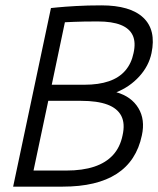

<svg xmlns="http://www.w3.org/2000/svg" viewBox="-20 -696 590 716"><path d="M227 -60Q288 -60 331.5 -74.5Q375 -89 401.5 -118Q428 -147 437 -191Q447 -235 432.5 -263.5Q418 -292 380.5 -306Q343 -320 282 -320H160L105 -60ZM345 -616Q289 -616 255.5 -614.5Q222 -613 222 -613L173 -380H295Q348 -380 386 -393Q424 -406 447 -432.5Q470 -459 478 -498Q487 -538 475 -564Q463 -590 430.5 -603Q398 -616 345 -616ZM214 0H29L170 -666Q170 -666 195 -668.5Q220 -671 263 -673.5Q306 -676 358 -676Q466 -676 514.5 -630Q563 -584 545 -498Q535 -450 499.5 -411Q464 -372 414 -352Q470 -336 496 -293Q522 -250 509 -191Q469 0 214 0Z"/></svg>

Font: Epunda Sans Light
Style: Italic
Weight: 300
Italic angle: -12.0243°
Designer: Simon Atzbach
Foundry: typofactur
Version: Version 2.204